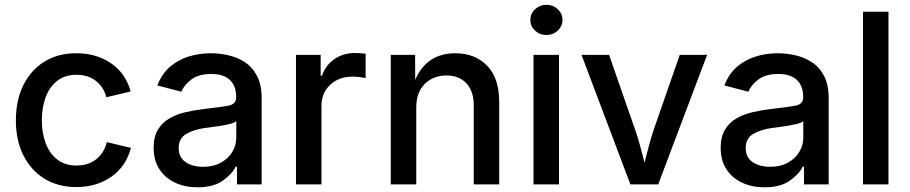

<svg xmlns="http://www.w3.org/2000/svg" viewBox="-20 -777 3836 809"><path d="M301.8 11.2Q224.6 11.2 167.5 -23.9Q110.4 -59.1 78.6 -122.3Q46.9 -185.5 46.9 -270Q46.9 -355 78.6 -418.7Q110.4 -482.4 167.5 -517.6Q224.6 -552.7 301.8 -552.7Q386.7 -552.7 448.5 -510Q510.3 -467.3 530.3 -391.6L428.2 -367.2Q417 -409.7 384.5 -435.8Q352.1 -461.9 302.2 -461.9Q252.9 -461.9 220.5 -436Q188 -410.2 172.1 -366.5Q156.2 -322.8 156.2 -270Q156.2 -217.8 172.1 -174.6Q188 -131.3 220.5 -105.5Q252.9 -79.6 302.2 -79.6Q353 -79.6 386.2 -106.7Q419.4 -133.8 430.2 -178.2L531.7 -153.8Q511.7 -76.7 449.7 -32.7Q387.7 11.2 301.8 11.2Z M812 12.2Q759.8 12.2 718 -7.1Q676.3 -26.4 651.9 -63.5Q627.4 -100.6 627.4 -154.3Q627.4 -200.7 645.5 -230.7Q663.6 -260.7 693.8 -278.1Q724.1 -295.4 761.5 -304.2Q798.8 -313 837.4 -317.4Q909.7 -325.7 942.4 -331.8Q975.1 -337.9 975.1 -366.7V-369.6Q975.1 -415 948.5 -440.2Q921.9 -465.3 870.6 -465.3Q816.9 -465.3 786.1 -441.9Q755.4 -418.5 744.1 -390.6L643.1 -417Q661.6 -465.8 696.3 -495.6Q731 -525.4 775.6 -539.1Q820.3 -552.7 869.1 -552.7Q901.9 -552.7 939 -544.9Q976.1 -537.1 1008.8 -516.8Q1041.5 -496.6 1062 -459Q1082.5 -421.4 1082.5 -362.3V0H978.5V-74.7H973.1Q957 -42.5 917.7 -15.1Q878.4 12.2 812 12.2ZM835.9 -74.2Q879.4 -74.2 910.6 -91.6Q941.9 -108.9 958.7 -136.7Q975.6 -164.6 975.6 -196.8V-266.6Q967.8 -258.8 942.1 -253.2Q916.5 -247.6 888.2 -243.7Q859.9 -239.7 843.3 -237.8Q797.9 -231.4 765.4 -213.1Q732.9 -194.8 732.9 -152.8Q732.9 -113.8 762 -94Q791 -74.2 835.9 -74.2Z M1227.1 0V-545.9H1331.1V-458H1336.9Q1351.6 -502.4 1389.4 -528.1Q1427.2 -553.7 1475.1 -553.7Q1485.4 -553.7 1498.8 -552.7Q1512.2 -551.8 1520.5 -550.8V-448.2Q1514.6 -449.7 1498 -451.9Q1481.4 -454.1 1464.4 -454.1Q1408.2 -454.1 1371.3 -419.7Q1334.5 -385.3 1334.5 -331.5V0Z M1733.9 -323.2V0H1626.5V-545.9H1729L1729.5 -440.9Q1754.9 -498.5 1797.6 -525.6Q1840.3 -552.7 1897.9 -552.7Q1981.4 -552.7 2032.5 -500.2Q2083.5 -447.8 2083.5 -346.7V0H1976.1V-333.5Q1976.1 -392.6 1945.3 -425.8Q1914.6 -459 1860.8 -459Q1806.2 -459 1770 -423.6Q1733.9 -388.2 1733.9 -323.2Z M2228 0V-545.9H2335.4V0ZM2282.2 -629.4Q2254.4 -629.4 2234.6 -647.9Q2214.8 -666.5 2214.8 -692.9Q2214.8 -719.7 2234.6 -738.3Q2254.4 -756.8 2282.2 -756.8Q2310.1 -756.8 2330.1 -738.3Q2350.1 -719.7 2350.1 -692.9Q2350.1 -666.5 2330.1 -647.9Q2310.1 -629.4 2282.2 -629.4Z M2636.2 0 2430.2 -545.9H2546.4L2654.3 -235.8Q2667 -199.7 2676.8 -163.8Q2686.5 -127.9 2695.8 -91.8Q2704.6 -127.4 2714.4 -163.6Q2724.1 -199.7 2736.3 -235.8L2844.2 -545.9H2959.5L2753.4 0Z M3201.2 12.2Q3148.9 12.2 3107.2 -7.1Q3065.4 -26.4 3041 -63.5Q3016.6 -100.6 3016.6 -154.3Q3016.6 -200.7 3034.7 -230.7Q3052.7 -260.7 3083 -278.1Q3113.3 -295.4 3150.6 -304.2Q3188 -313 3226.6 -317.4Q3298.8 -325.7 3331.5 -331.8Q3364.3 -337.9 3364.3 -366.7V-369.6Q3364.3 -415 3337.6 -440.2Q3311 -465.3 3259.8 -465.3Q3206.1 -465.3 3175.3 -441.9Q3144.5 -418.5 3133.3 -390.6L3032.2 -417Q3050.8 -465.8 3085.4 -495.6Q3120.1 -525.4 3164.8 -539.1Q3209.5 -552.7 3258.3 -552.7Q3291 -552.7 3328.1 -544.9Q3365.2 -537.1 3397.9 -516.8Q3430.7 -496.6 3451.2 -459Q3471.7 -421.4 3471.7 -362.3V0H3367.7V-74.7H3362.3Q3346.2 -42.5 3306.9 -15.1Q3267.6 12.2 3201.2 12.2ZM3225.1 -74.2Q3268.6 -74.2 3299.8 -91.6Q3331.1 -108.9 3347.9 -136.7Q3364.7 -164.6 3364.7 -196.8V-266.6Q3356.9 -258.8 3331.3 -253.2Q3305.7 -247.6 3277.3 -243.7Q3249 -239.7 3232.4 -237.8Q3187 -231.4 3154.5 -213.1Q3122.1 -194.8 3122.1 -152.8Q3122.1 -113.8 3151.1 -94Q3180.2 -74.2 3225.1 -74.2Z M3723.6 -727.5V0H3616.2V-727.5Z"/></svg>

Font: Inter Medium
Style: Regular
Weight: 500
Designer: Rasmus Andersson
Foundry: rsms
Version: Version 4.001;git-9221beed3